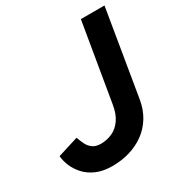

<svg xmlns="http://www.w3.org/2000/svg" viewBox="-177 -822 905 958"><g transform="rotate(-30 276.0 -343.0)"><path d="M196 14Q143 14 105 -2.5Q67 -19 42.5 -46Q18 -73 5.5 -103.5Q-7 -134 -9 -161L110 -198Q117 -179 126.5 -158.5Q136 -138 154 -124.5Q172 -111 201 -111Q236 -111 267 -125Q298 -139 320 -170.5Q342 -202 350 -254L425 -700H561L479 -206Q470 -152 444.5 -110.5Q419 -69 381 -41.5Q343 -14 296 0Q249 14 196 14Z"/></g></svg>

Font: Figtree Light
Style: Bold Italic
Weight: 700
Italic angle: -9.5°
Version: Version 2.000